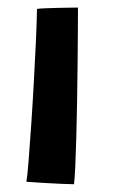

<svg xmlns="http://www.w3.org/2000/svg" viewBox="-20 -483 330 506"><path d="M175 2.5Q165 2.5 142.2 1.5Q119.5 0.5 93.8 -1Q68 -2.5 49.5 -4Q52 -17 55.2 -57.2Q58.5 -97.5 62.2 -153Q66 -208.5 69.2 -267.5Q72.5 -326.5 74.8 -377.5Q77 -428.5 77.5 -459.5Q84.5 -460.5 99.2 -461.2Q114 -462 131.2 -462.2Q148.5 -462.5 163.5 -462.8Q178.5 -463 185.5 -463Q185.5 -440 185.2 -401.2Q185 -362.5 184.5 -315.2Q184 -268 183.2 -218.8Q182.5 -169.5 181.2 -124.8Q180 -80 178.5 -46.5Q177 -13 175 2.5Z"/></svg>

Font: Grandstander Thin Medium
Style: Regular
Weight: 500
Version: Version 1.200